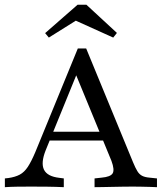

<svg xmlns="http://www.w3.org/2000/svg" viewBox="-21 -776 690 796"><path d="M168.5 -153.2Q147.6 -100.8 161.3 -72.6Q175 -44.4 225 -38.7L243.5 -36.3V0Q210.5 -1.6 175 -2Q139.5 -2.4 107.3 -2.4Q76.6 -2.4 49.2 -2Q21.8 -1.6 -0.8 0V-36.3L13.7 -37.9Q41.9 -41.9 60.9 -52Q79.8 -62.1 94.4 -84.3Q108.9 -106.5 125 -144.4L301.6 -575H336.3L530.6 -103.2Q540.3 -79.8 548.4 -66.5Q556.5 -53.2 568.1 -47.2Q579.8 -41.1 599.2 -39.5L629.8 -36.3V0Q616.1 -0.8 599.2 -1.2Q582.3 -1.6 564.5 -2Q546.8 -2.4 530.6 -2.4H528.2Q507.3 -2.4 485.5 -2Q463.7 -1.6 442.7 -1.2Q421.8 -0.8 403.2 -0.4Q384.7 0 371 0V-36.3L400 -39.5Q437.1 -42.7 446 -57.3Q454.8 -71.8 441.1 -108.9L288.7 -479L306.5 -491.9ZM162.9 -193.5 178.2 -229.8H435.5L449.2 -193.5ZM181.5 -620.2 166.1 -638.7 300.8 -756.5H337.1L463.7 -639.5L448.4 -620.2L262.9 -704L321.8 -708.1Z"/></svg>

Font: Playfair 9pt
Style: Regular
Weight: 400
Designer: Claus Eggers Sørensen
Foundry: Claus Eggers Sørensen
Version: Version 2.203